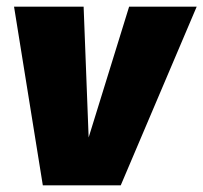

<svg xmlns="http://www.w3.org/2000/svg" viewBox="-20 -554 608 574"><path d="M568 -534H366L245 -143L230 -534H22L108 0H341Z"/></svg>

Font: Fira Sans Heavy
Style: Italic
Weight: 900
Italic angle: -8°
Designer: bBox Type GmbH & Carrois Corporate GbR & Edenspiekermann AG
Foundry: bBox Type GmbH & Carrois Corporate GbR & Edenspiekermann AG
Version: Version 4.301;PS 004.301;hotconv 1.0.88;makeotf.lib2.5.64775